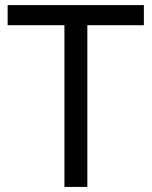

<svg xmlns="http://www.w3.org/2000/svg" viewBox="-20 -734 596 754"><path d="M323 0H233V-635H10V-714H545V-635H323Z"/></svg>

Font: Go Noto Current
Style: Regular
Weight: 400
Designer: Monotype Design Team
Foundry: Monotype Imaging Inc.
Version: Version 2.007; ttfautohint (v1.8) -l 8 -r 50 -G 200 -x 14 -D